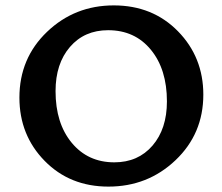

<svg xmlns="http://www.w3.org/2000/svg" viewBox="-20 -685 825 712"><path d="M382 7Q239 7 145.5 -88.5Q52 -184 52 -323Q52 -469 154.5 -567Q257 -665 402 -665Q546 -665 640 -569Q734 -473 734 -334Q734 -189 631 -91Q528 7 382 7ZM404 -83Q492 -83 545.5 -145Q599 -207 599 -309Q599 -428 539.5 -500.5Q480 -573 381 -573Q293 -573 239.5 -511Q186 -449 186 -347Q186 -228 246 -155.5Q306 -83 404 -83Z"/></svg>

Font: EauTest
Style: Bold
Weight: 700
Designer: Christian Thalmann (Catharsis Fonts)
Version: Version 0.001;PS 000.001;hotconv 1.0.88;makeotf.lib2.5.64775